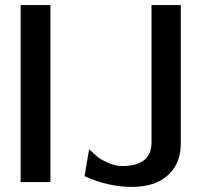

<svg xmlns="http://www.w3.org/2000/svg" viewBox="-20 -715 816 754"><path d="M312 -23 330 -129Q350 -110 362.5 -99.5Q375 -89 403.5 -76Q432 -63 461 -63Q575 -63 575 -156V-695H690V-151Q690 -73 639.5 -27Q589 19 498 19Q405 19 312 -23ZM61 0V-695H178V0Z"/></svg>

Font: Coval
Style: Medium
Weight: 500
Foundry: Context Ltd
Version: Version 001.000